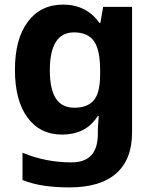

<svg xmlns="http://www.w3.org/2000/svg" viewBox="-20 -576 673 836"><path d="M255 -556Q305 -556 345 -536Q385 -516 413 -476H417L429 -546H555V1Q555 118 486 179Q417 240 282 240Q224 240 174.5 233Q125 226 78 208V89Q179 131 291 131Q349 131 377.5 100Q406 69 406 7V-4Q406 -21 407.5 -39Q409 -57 410 -71H406Q378 -28 339 -9Q300 10 251 10Q154 10 99.5 -64.5Q45 -139 45 -272Q45 -406 101 -481Q157 -556 255 -556ZM302 -435Q250 -435 223.5 -394Q197 -353 197 -270Q197 -188 223 -147.5Q249 -107 304 -107Q361 -107 388.5 -139.5Q416 -172 416 -253V-271Q416 -359 389 -397Q362 -435 302 -435Z"/></svg>

Font: Noto Sans Adlam Unjoined
Style: Regular
Weight: 400
Designer: Mark Jamra, Neil Patel
Foundry: JamraPatel LLC
Version: Version 3.001